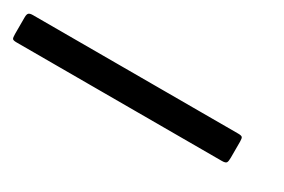

<svg xmlns="http://www.w3.org/2000/svg" viewBox="-87 -183 650 440"><g transform="rotate(30 237.5 37.5)"><path d="M159 1Q151 1 148 3.8Q145 6.5 145 15V59Q145 68.5 146.8 71.2Q148.5 74 158 74H471Q481 74 483 70.2Q485 66.5 485 57.5V15Q485 6 482.8 3.5Q480.5 1 472 1ZM-71 1Q-79 1 -82 3.8Q-85 6.5 -85 15V59Q-85 68.5 -83.2 71.2Q-81.5 74 -72 74H241Q251 74 253 70.2Q255 66.5 255 57.5V15Q255 6 252.8 3.5Q250.5 1 242 1Z"/></g></svg>

Font: Besley SemiBold
Style: Italic
Weight: 600
Italic angle: -13°
Designer: Owen Earl
Foundry: indestructible type*
Version: Version 2.001